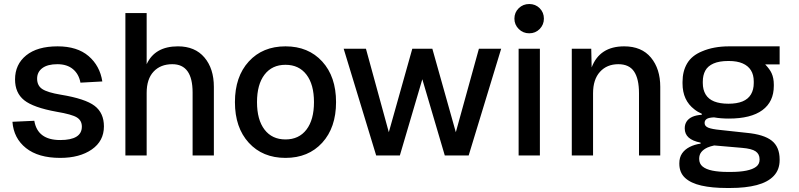

<svg xmlns="http://www.w3.org/2000/svg" viewBox="-20 -775 3981 957"><path d="M280 12Q171 12 109.5 -37Q48 -86 42 -168L151 -173Q167 -77 280 -77Q388 -77 388 -144Q388 -174 363.5 -189.5Q339 -205 262 -218Q146 -239 100.5 -275.5Q55 -312 55 -379Q55 -454 110.5 -499Q166 -544 267 -544Q365 -544 421.5 -495.5Q478 -447 490 -369L381 -363Q373 -406 343.5 -430.5Q314 -455 266 -455Q217 -455 191 -435.5Q165 -416 165 -383Q165 -348 191 -331Q217 -314 283 -303Q405 -283 451.5 -247.5Q498 -212 498 -145Q498 -72 437.5 -30Q377 12 280 12Z M605 0V-710H711V-455Q752 -544 867 -544Q952 -544 999 -488.5Q1046 -433 1046 -342V0H940V-314Q940 -455 839 -455Q780 -455 745.5 -418Q711 -381 711 -312V0Z M1586 -63.5Q1517 12 1403 12Q1289 12 1220 -63.5Q1151 -139 1151 -266Q1151 -393 1220 -468.5Q1289 -544 1403 -544Q1517 -544 1586 -468.5Q1655 -393 1655 -266Q1655 -139 1586 -63.5ZM1298.5 -129Q1336 -80 1403 -80Q1470 -80 1507.5 -129Q1545 -178 1545 -266Q1545 -354 1507.5 -403Q1470 -452 1403 -452Q1336 -452 1298.5 -403Q1261 -354 1261 -266Q1261 -178 1298.5 -129Z M1855 0 1693 -532H1804L1918 -116L2035 -532H2135L2252 -116L2367 -532H2478L2316 0H2197L2085 -380L1973 0Z M2618 -609Q2587 -609 2565.5 -630.5Q2544 -652 2544 -682Q2544 -713 2565.5 -734Q2587 -755 2618 -755Q2649 -755 2670 -734Q2691 -713 2691 -682Q2691 -652 2670 -630.5Q2649 -609 2618 -609ZM2565 0V-532H2671V0Z M2830 0V-532H2927L2929 -439Q2969 -544 3091 -544Q3178 -544 3224.5 -488Q3271 -432 3271 -342V0H3165V-310Q3165 -382 3140.5 -418.5Q3116 -455 3062 -455Q3005 -455 2970.5 -417Q2936 -379 2936 -310V0Z M3611 -258Q3653 -258 3681 -269.5Q3709 -281 3723 -304.5Q3737 -328 3737 -361V-369Q3737 -402 3723 -424.5Q3709 -447 3681.5 -459Q3654 -471 3613 -471H3610Q3565 -471 3536.5 -458.5Q3508 -446 3495.5 -423Q3483 -400 3483 -368V-361Q3483 -328 3497 -304.5Q3511 -281 3539.5 -269.5Q3568 -258 3611 -258ZM3794 -454Q3817 -430 3826 -410Q3837 -386 3837 -353V-347Q3837 -268 3780 -226Q3723 -184 3613 -184Q3572 -184 3539 -190Q3515 -189 3504 -183Q3492 -176 3492 -162Q3492 -146 3510.5 -138.5Q3529 -131 3572 -127L3701 -113Q3787 -105 3826.5 -74Q3866 -43 3866 20V23Q3866 71 3836.5 102Q3807 133 3752 147.5Q3697 162 3620 162H3602Q3529 162 3476 150Q3423 138 3394.5 111.5Q3366 85 3366 41V39Q3366 10 3379.5 -10Q3393 -30 3417.5 -42.5Q3442 -55 3472 -59V-64Q3432 -72 3412.5 -89.5Q3393 -107 3393 -135V-136Q3393 -155 3402.5 -169.5Q3412 -184 3430.5 -192.5Q3449 -201 3478 -203V-208Q3457 -217 3441 -230Q3382 -275 3382 -359V-367Q3382 -420 3405 -459Q3428 -498 3479 -519Q3537 -544 3614 -544Q3866 -544 3866 -544V-454ZM3608 82H3622Q3668 82 3700 75.5Q3732 69 3749 56Q3766 43 3766 21V19Q3766 -7 3746.5 -20.5Q3727 -34 3679 -38L3540 -50Q3521 -46 3507 -40Q3487 -31 3476 -17.5Q3465 -4 3465 16V17Q3465 41 3482 55Q3499 69 3531 75.5Q3563 82 3608 82Z"/></svg>

Font: Txt Sans Medium
Style: Regular
Weight: 500
Designer: Open Source
Foundry: XRLN
Version: Version 1.0